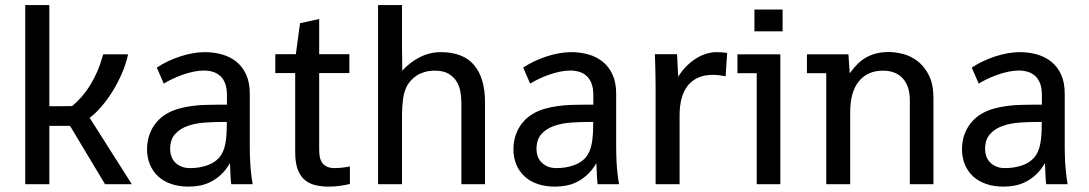

<svg xmlns="http://www.w3.org/2000/svg" viewBox="-20 -709 4192 739"><path d="M487.3 0H384.3L249.5 -224.6H169.9V0H77.1V-689.5H169.9V-300.3H215.8Q225.6 -300.3 236.3 -300.5Q247.1 -300.8 257.8 -300.8Q277.8 -317.4 294.9 -337.2Q312 -356.9 326.7 -380.6Q341.3 -404.3 353.8 -432.6Q366.2 -460.9 377.4 -500H473.1Q464.4 -461.4 449.5 -427Q434.6 -392.6 415.3 -360.8Q396 -329.1 373 -301.8Q350.1 -274.4 325.2 -255.4Z M583.5 -448.7Q603 -461.9 625.7 -472.7Q648.4 -483.4 672.6 -491.5Q696.8 -499.5 721.2 -503.9Q745.6 -508.3 768.6 -508.3Q803.7 -508.3 835.2 -499.3Q866.7 -490.2 890.4 -470.9Q914.1 -451.7 927.7 -421.4Q941.4 -391.1 941.4 -348.1V-147Q941.4 -113.8 942.9 -86.9Q944.3 -60.1 946.8 -40.5Q949.2 -17.6 952.6 0H870.1Q868.7 -8.3 867.4 -30.8Q866.2 -53.2 865.2 -81.1Q849.1 -53.7 830.1 -36.4Q811 -19 790.5 -8.8Q770 1.5 748.5 5.4Q727.1 9.3 706.1 9.3Q669.4 9.3 639.6 -0.7Q609.9 -10.7 589.1 -29.8Q568.4 -48.8 557.1 -75.7Q545.9 -102.5 545.9 -136.2Q545.9 -152.3 549.6 -170.4Q553.2 -188.5 561.5 -206.1Q569.8 -223.6 583.5 -239.7Q597.2 -255.9 617.2 -268.6Q638.7 -282.2 664.6 -289.8Q690.4 -297.4 718 -301Q745.6 -304.7 773.4 -305.4Q801.3 -306.2 827.1 -306.2H853.5V-342.3Q853.5 -369.1 846.7 -387.5Q839.8 -405.8 827.6 -416.7Q815.4 -427.7 799.3 -432.6Q783.2 -437.5 765.1 -437.5Q745.1 -437.5 723.6 -432.9Q702.1 -428.2 681.6 -420.9Q661.1 -413.6 642.8 -404.8Q624.5 -396 610.4 -387.2ZM823.7 -102.5Q833 -113.3 838.6 -126.5Q844.2 -139.6 847.4 -156.2Q850.6 -172.9 851.8 -193.4Q853 -213.9 853 -239.7H838.9Q805.2 -239.7 769.3 -237.3Q733.4 -234.9 703.4 -224.6Q673.3 -214.4 654.1 -193.1Q634.8 -171.9 634.8 -134.8Q634.8 -121.1 639.2 -108.2Q643.6 -95.2 653.1 -85Q662.6 -74.7 677 -68.4Q691.4 -62 711.9 -62Q747.1 -62 776.9 -72.3Q806.6 -82.5 823.7 -102.5Z M1269 -62Q1282.7 -62 1299.1 -64Q1315.4 -65.9 1326.7 -68.4V-1Q1311.5 2.9 1289.8 6.1Q1268.1 9.3 1246.1 9.3Q1216.3 9.3 1192.1 3.2Q1168 -2.9 1151.1 -18.1Q1134.3 -33.2 1125.2 -58.8Q1116.2 -84.5 1116.2 -123V-427.7H1039.6V-500.5H1118.7L1134.8 -619.6L1208.5 -635.7V-500.5H1324.7V-427.7H1208.5V-133.8Q1208.5 -119.6 1210.7 -106.4Q1212.9 -93.3 1219.5 -83.5Q1226.1 -73.7 1237.8 -67.9Q1249.5 -62 1269 -62Z M1435.1 0V-689.5H1527.3V-531.2L1528.3 -437Q1559.1 -470.7 1597.2 -489.5Q1635.3 -508.3 1675.8 -508.3Q1763.2 -508.3 1804.9 -458.3Q1846.7 -408.2 1846.7 -316.9V0H1755.9V-312Q1755.9 -334 1752 -356.2Q1748 -378.4 1736.8 -396.2Q1725.6 -414.1 1705.8 -425.5Q1686 -437 1654.3 -437Q1632.3 -437 1615.2 -432.1Q1598.1 -427.2 1585.4 -419.2Q1572.8 -411.1 1563.7 -401.4Q1554.7 -391.6 1548.8 -382.3Q1536.1 -361.3 1531.7 -330.3Q1527.3 -299.3 1527.3 -267.1V0Z M1993.7 -448.7Q2013.2 -461.9 2035.9 -472.7Q2058.6 -483.4 2082.8 -491.5Q2106.9 -499.5 2131.3 -503.9Q2155.8 -508.3 2178.7 -508.3Q2213.9 -508.3 2245.4 -499.3Q2276.9 -490.2 2300.5 -470.9Q2324.2 -451.7 2337.9 -421.4Q2351.6 -391.1 2351.6 -348.1V-147Q2351.6 -113.8 2353 -86.9Q2354.5 -60.1 2356.9 -40.5Q2359.4 -17.6 2362.8 0H2280.3Q2278.8 -8.3 2277.6 -30.8Q2276.4 -53.2 2275.4 -81.1Q2259.3 -53.7 2240.2 -36.4Q2221.2 -19 2200.7 -8.8Q2180.2 1.5 2158.7 5.4Q2137.2 9.3 2116.2 9.3Q2079.6 9.3 2049.8 -0.7Q2020 -10.7 1999.3 -29.8Q1978.5 -48.8 1967.3 -75.7Q1956.1 -102.5 1956.1 -136.2Q1956.1 -152.3 1959.7 -170.4Q1963.4 -188.5 1971.7 -206.1Q1980 -223.6 1993.7 -239.7Q2007.3 -255.9 2027.3 -268.6Q2048.8 -282.2 2074.7 -289.8Q2100.6 -297.4 2128.2 -301Q2155.8 -304.7 2183.6 -305.4Q2211.4 -306.2 2237.3 -306.2H2263.7V-342.3Q2263.7 -369.1 2256.8 -387.5Q2250 -405.8 2237.8 -416.7Q2225.6 -427.7 2209.5 -432.6Q2193.4 -437.5 2175.3 -437.5Q2155.3 -437.5 2133.8 -432.9Q2112.3 -428.2 2091.8 -420.9Q2071.3 -413.6 2053 -404.8Q2034.7 -396 2020.5 -387.2ZM2233.9 -102.5Q2243.2 -113.3 2248.8 -126.5Q2254.4 -139.6 2257.6 -156.2Q2260.7 -172.9 2262 -193.4Q2263.2 -213.9 2263.2 -239.7H2249Q2215.3 -239.7 2179.4 -237.3Q2143.6 -234.9 2113.5 -224.6Q2083.5 -214.4 2064.2 -193.1Q2044.9 -171.9 2044.9 -134.8Q2044.9 -121.1 2049.3 -108.2Q2053.7 -95.2 2063.2 -85Q2072.8 -74.7 2087.2 -68.4Q2101.6 -62 2122.1 -62Q2157.2 -62 2187 -72.3Q2216.8 -82.5 2233.9 -102.5Z M2503.4 -371.6Q2503.4 -377.9 2503.2 -394Q2502.9 -410.2 2502.7 -429.2Q2502.4 -448.2 2501.7 -469Q2501 -489.7 2500.5 -500.5H2585.9L2590.3 -413.6Q2606.4 -439.5 2625.5 -457.5Q2644.5 -475.6 2663.8 -486.8Q2683.1 -498 2701.7 -503.2Q2720.2 -508.3 2735.8 -508.3Q2745.6 -508.3 2757.1 -507.6Q2768.6 -506.8 2778.8 -505.4L2772.9 -415.5Q2759.8 -418 2748 -419.4Q2736.3 -420.9 2724.1 -420.9Q2689.9 -420.9 2665.5 -409.4Q2641.1 -397.9 2625.7 -377.4Q2610.4 -356.9 2603 -328.6Q2595.7 -300.3 2595.7 -266.1V0H2503.4Z M2983.4 0H2892.6V-427.2H2818.4V-500H2983.4ZM2992.2 -672.4V-588.4H2883.8V-672.4Z M3481.9 0V-322.3Q3481.9 -377.4 3454.8 -407.2Q3427.7 -437 3378.4 -437Q3319.3 -437 3285.9 -396.2Q3252.4 -355.5 3252.4 -277.3V0H3160.2V-427.2H3085.9V-500H3245.6L3250.5 -426.8Q3265.1 -446.8 3280.3 -462.2Q3295.4 -477.5 3313.5 -487.8Q3331.5 -498 3353 -503.4Q3374.5 -508.8 3400.9 -508.8Q3427.7 -508.8 3457.8 -500.7Q3487.8 -492.7 3513.4 -472.4Q3539.1 -452.1 3555.9 -418Q3572.8 -383.8 3572.8 -331.1V0Z M3720.2 -448.7Q3739.7 -461.9 3762.5 -472.7Q3785.2 -483.4 3809.3 -491.5Q3833.5 -499.5 3857.9 -503.9Q3882.3 -508.3 3905.3 -508.3Q3940.4 -508.3 3971.9 -499.3Q4003.4 -490.2 4027.1 -470.9Q4050.8 -451.7 4064.5 -421.4Q4078.1 -391.1 4078.1 -348.1V-147Q4078.1 -113.8 4079.6 -86.9Q4081.1 -60.1 4083.5 -40.5Q4085.9 -17.6 4089.4 0H4006.8Q4005.4 -8.3 4004.2 -30.8Q4002.9 -53.2 4002 -81.1Q3985.8 -53.7 3966.8 -36.4Q3947.8 -19 3927.2 -8.8Q3906.7 1.5 3885.3 5.4Q3863.8 9.3 3842.8 9.3Q3806.2 9.3 3776.4 -0.7Q3746.6 -10.7 3725.8 -29.8Q3705.1 -48.8 3693.8 -75.7Q3682.6 -102.5 3682.6 -136.2Q3682.6 -152.3 3686.3 -170.4Q3689.9 -188.5 3698.2 -206.1Q3706.5 -223.6 3720.2 -239.7Q3733.9 -255.9 3753.9 -268.6Q3775.4 -282.2 3801.3 -289.8Q3827.1 -297.4 3854.7 -301Q3882.3 -304.7 3910.2 -305.4Q3938 -306.2 3963.9 -306.2H3990.2V-342.3Q3990.2 -369.1 3983.4 -387.5Q3976.6 -405.8 3964.4 -416.7Q3952.1 -427.7 3936 -432.6Q3919.9 -437.5 3901.9 -437.5Q3881.8 -437.5 3860.4 -432.9Q3838.9 -428.2 3818.4 -420.9Q3797.9 -413.6 3779.5 -404.8Q3761.2 -396 3747.1 -387.2ZM3960.4 -102.5Q3969.7 -113.3 3975.3 -126.5Q3981 -139.6 3984.1 -156.2Q3987.3 -172.9 3988.5 -193.4Q3989.7 -213.9 3989.7 -239.7H3975.6Q3941.9 -239.7 3906 -237.3Q3870.1 -234.9 3840.1 -224.6Q3810.1 -214.4 3790.8 -193.1Q3771.5 -171.9 3771.5 -134.8Q3771.5 -121.1 3775.9 -108.2Q3780.3 -95.2 3789.8 -85Q3799.3 -74.7 3813.7 -68.4Q3828.1 -62 3848.6 -62Q3883.8 -62 3913.6 -72.3Q3943.4 -82.5 3960.4 -102.5Z"/></svg>

Font: Shanti
Style: Regular
Weight: 400
Designer: vernon adams
Foundry: vernon adams
Version: Version 1.000